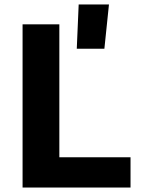

<svg xmlns="http://www.w3.org/2000/svg" viewBox="-20 -839 660 859"><path d="M81 0H564V-135.5H245.5V-730H81ZM323.5 -621H447L467.5 -819H332Z"/></svg>

Font: Monaspace Neon ExtraBold
Style: Regular
Weight: 800
Designer: Riley Cran & the Lettermatic Team
Foundry: Lettermatic
Version: Version 1.200 (Monaspace Neon)